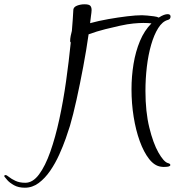

<svg xmlns="http://www.w3.org/2000/svg" viewBox="-89 -758 815 895"><path d="M27 117Q-3 117 -23.5 105.5Q-44 94 -54.5 82Q-65 70 -67 67Q-69 65 -69 63Q-69 58 -63 58Q-58 58 -47 67Q-36 76 -17 85Q2 94 29 94Q64 94 93 55Q122 16 145.5 -50.5Q169 -117 187.5 -202Q206 -287 219 -379.5Q232 -472 241 -561H240Q238 -561 238 -568Q238 -577 240.5 -590.5Q243 -604 246 -614Q248 -640 250 -665Q252 -690 253 -714Q255 -726 271 -732Q287 -738 305 -738Q325 -738 331.5 -731.5Q338 -725 338 -711Q338 -705 337 -698Q336 -691 335 -683L331 -650Q371 -661 416.5 -669Q462 -677 503.5 -682Q545 -687 573 -687Q582 -687 597.5 -685.5Q613 -684 628.5 -682Q644 -680 651 -676Q665 -685 675 -688.5Q685 -692 692 -692Q706 -692 706 -681Q706 -668 693 -665Q668 -658 648.5 -627Q629 -596 615.5 -549Q602 -502 595.5 -446.5Q589 -391 589 -334Q589 -237 607 -163.5Q625 -90 649.5 -47Q674 -4 693 2Q705 5 705 11Q705 20 678 20Q674 20 670 20Q666 20 661 19Q631 15 606 -17Q581 -49 562.5 -100Q544 -151 534 -213.5Q524 -276 524 -342Q524 -402 533.5 -460Q543 -518 563.5 -567Q584 -616 617 -649Q610 -650 600 -650.5Q590 -651 579 -651Q560 -651 533 -648.5Q506 -646 470 -638Q442 -632 402 -622Q362 -612 324 -598Q314 -527 299 -447Q284 -367 268 -294.5Q252 -222 237 -171Q230 -148 217.5 -112.5Q205 -77 187 -37Q169 3 145 38Q121 73 91.5 95Q62 117 27 117Z"/></svg>

Font: Comforter
Style: Regular
Weight: 400
Designer: Robert E. Leuschke
Foundry: Robert E. Leuschke
Version: Version 1.013; ttfautohint (v1.8.3)